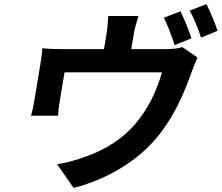

<svg xmlns="http://www.w3.org/2000/svg" viewBox="-20 -847 1078 934"><path d="M185.4 -611.9Q230.1 -608 282.7 -608H485.8L497.9 -681.1Q504.3 -718 506.4 -769.2H653.4Q636.4 -715.2 630.7 -681.1L618.6 -608H785.5Q837.4 -608 867.2 -617.9L940.7 -567.1Q931.8 -549.7 910.2 -491.1Q852.6 -327.4 775.6 -220.2Q702.1 -115.8 587.5 -41.5Q473 32.7 338.1 67.1L257.8 -47.9Q328.1 -59.3 399.1 -85.9Q474.4 -112.9 534.3 -152.7Q594.1 -192.5 638.5 -244.7Q682.9 -296.9 714.5 -358.3Q746.1 -419.7 768.1 -495H294L270.6 -355.1Q263.1 -311.1 263.1 -284.1H131Q139.9 -314.3 148.1 -364L175.8 -530.9Q185.7 -589.5 185.4 -611.9ZM829.9 -627.8Q796.2 -725.1 777 -761L858 -791.9Q887.4 -730.8 911.6 -660.9ZM902.7 -795.1 984 -827.1Q997.5 -801.5 1013.7 -762.6Q1029.8 -723.7 1038.4 -697.1L958.1 -664.1Q930 -747.9 902.7 -795.1Z"/></svg>

Font: Karasuma Gothic
Style: Bold Italic
Weight: 700
Italic angle: 9.39998°
Designer: Rasmus Andersson / Ryoko Nishizuka
Foundry: Genbu
Version: Version 1.00